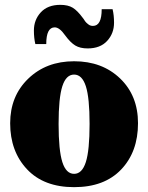

<svg xmlns="http://www.w3.org/2000/svg" viewBox="-20 -758 612 793"><path d="M222 -246Q222 -137 237.5 -88.5Q253 -40 286 -40Q319 -40 334.5 -88.5Q350 -137 350 -246Q350 -354 334.5 -402Q319 -450 286 -450Q253 -450 237.5 -402Q222 -354 222 -246ZM286 -505Q402 -505 476 -434Q550 -363 550 -249Q550 -131 480.5 -58Q411 15 286 15Q161 15 91.5 -59Q22 -133 22 -249Q22 -361 96.5 -433Q171 -505 286 -505ZM342 -558Q311 -558 291 -570Q271 -582 249 -612Q226 -645 206 -645Q171 -645 171 -576H126Q120 -601 120 -632Q120 -676 148.5 -707Q177 -738 229 -738Q261 -738 280.5 -726Q300 -714 322 -684Q323 -683 325.5 -679.5Q328 -676 329 -674Q330 -672 332.5 -669Q335 -666 336.5 -664.5Q338 -663 341 -660.5Q344 -658 346 -656.5Q348 -655 351 -653.5Q354 -652 357.5 -651.5Q361 -651 364 -651Q400 -651 400 -720H445Q451 -695 451 -664Q451 -620 422.5 -589Q394 -558 342 -558Z"/></svg>

Font: TypoPRO Source Serif Pro
Style: Regular
Weight: 900
Designer: Frank Grießhammer
Foundry: Adobe Systems Incorporated
Version: Version 1.017;PS 1.0;hotconv 1.0.79;makeotf.lib2.5.61930